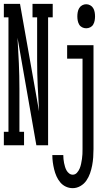

<svg xmlns="http://www.w3.org/2000/svg" viewBox="-29 -755 549 998"><path d="M-9 0V-70H15V-665H-9V-735H75L174 -176Q170 -242 167 -308.5Q164 -375 164 -441V-665H140V-735H245V-665H221V0H160L62 -559Q66 -493 69 -426.5Q72 -360 72 -294V-70H96V0ZM419 -608Q408 -608 398 -613Q388 -618 382.5 -627.5Q377 -637 375 -648Q373 -659 373 -670Q373 -681 375 -692Q377 -703 382.5 -712.5Q388 -722 398 -727.5Q408 -733 419 -733Q430 -733 440 -727.5Q450 -722 455.5 -712.5Q461 -703 463 -692Q465 -681 465 -670Q465 -659 463 -648Q461 -637 455.5 -627.5Q450 -618 440 -613Q430 -608 419 -608ZM349 223Q330 223 313 215Q296 207 284 192.5Q272 178 264.5 161Q257 144 252.5 125.5Q248 107 245.5 88.5Q243 70 243 51H300Q300 62 301 72Q302 82 304 92Q306 102 309 112Q312 122 317 131Q322 140 330.5 146.5Q339 153 349 153Q362 153 371 143Q380 133 385 121Q390 109 392.5 96.5Q395 84 397 71.5Q399 59 399.5 46Q400 33 400 20V-450H320V-520H457V20Q457 41 455.5 62.5Q454 84 450 105Q446 126 439 146Q432 166 420 183.5Q408 201 389 212Q370 223 349 223Z"/></svg>

Font: Iosevka Curly Slab
Style: Regular
Weight: 400
Monospace: yes
Designer: Belleve Invis
Foundry: Belleve Invis
Version: Version 22.1.2; ttfautohint (v1.8.4)